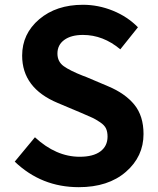

<svg xmlns="http://www.w3.org/2000/svg" viewBox="-20 -774 663 808"><path d="M311.5 13.7Q154.3 13.7 42 -93.8L127 -196.3Q215.8 -114.3 315.4 -114.3Q372.1 -114.3 402.3 -136.7Q432.6 -159.2 432.6 -199.2Q432.6 -218.8 426.3 -232.9Q419.9 -247.1 400.9 -259.8Q381.8 -272.5 369.1 -278.3Q356.4 -284.2 322.3 -298.8L222.7 -340.8Q73.2 -403.3 73.2 -540Q73.2 -631.8 145 -692.9Q216.8 -753.9 329.1 -753.9Q393.6 -753.9 455.1 -729Q516.6 -704.1 560.5 -659.2L486.3 -566.4Q414.1 -627 329.1 -627Q279.3 -627 250.5 -606Q221.7 -585 221.7 -548.8Q221.7 -514.6 248 -495.6Q274.4 -476.6 329.1 -455.1Q335 -453.1 337.9 -452.1L434.6 -411.1Q506.8 -380.9 545.4 -333.5Q584 -286.1 584 -210Q584 -115.2 509.8 -50.8Q435.5 13.7 311.5 13.7Z"/></svg>

Font: Gen Shin Gothic Bold
Style: Bold
Weight: 700
Designer: [Source Han Sans]
Ryoko NISHIZUKA  (kana & ideographs); Paul D. Hunt (Latin, Greek & Cyrillic); Wenlong ZHANG  (bopomofo
Version: Version 1.002.20150607